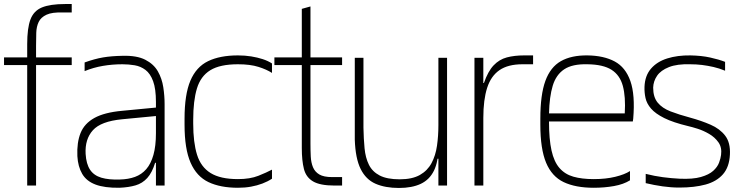

<svg xmlns="http://www.w3.org/2000/svg" viewBox="-25 -921 3663 953"><path d="M110 -494V-702Q110 -781 126 -824Q142 -867 183 -884Q224 -901 298 -901H331V-859H287Q234 -861 206 -848Q178 -835 167 -812Q156 -789 155 -758.5Q154 -728 154 -694V-494ZM110 0V-634H154V0ZM-5 -598V-636H331V-598Z M749 0V-307Q749 -313 749 -330Q749 -347 749 -366.5Q749 -386 749 -400.5Q749 -415 749 -415Q749 -480 735 -518Q721 -556 697 -574Q673 -592 643.5 -597Q614 -602 583 -602Q533 -602 486 -594Q439 -586 395 -568V-611Q445 -629 486.5 -636Q528 -643 583 -644Q654 -646 696 -624.5Q738 -603 758.5 -567Q779 -531 785.5 -488Q792 -445 792 -404V0ZM568 11Q494 12 449 -5Q404 -22 383 -58Q362 -94 359 -146Q356 -214 375 -261Q394 -308 443.5 -335.5Q493 -363 581 -371L769 -389V-347L581 -329Q476 -319 436 -274.5Q396 -230 400 -157Q403 -107 422 -78.5Q441 -50 478 -39Q515 -28 570 -30Q612 -31 645 -43Q678 -55 701 -81.5Q724 -108 736.5 -152Q749 -196 749 -260L767 -113H745Q730 -64 706 -37.5Q682 -11 648 -1Q614 9 568 11Z M1325 -559Q1299 -576 1258 -589Q1217 -602 1156 -602Q1067 -602 1019 -572.5Q971 -543 952.5 -482Q934 -421 934 -326V-308Q934 -214 953 -153Q972 -92 1020.5 -62Q1069 -32 1156 -32Q1216 -32 1257.5 -48.5Q1299 -65 1325 -79V-34Q1304 -20 1277.5 -10Q1251 0 1221 5.5Q1191 11 1156 11Q1069 11 1010 -17Q951 -45 921 -113.5Q891 -182 891 -302V-332Q891 -452 920 -520.5Q949 -589 1008 -617.5Q1067 -646 1156 -646Q1191 -646 1222 -641Q1253 -636 1279 -627.5Q1305 -619 1325 -606Z M1635 0Q1564 0 1529 -20.5Q1494 -41 1483.5 -82.5Q1473 -124 1473 -186V-407H1516V-208Q1516 -174 1517.5 -144Q1519 -114 1528.5 -91Q1538 -68 1560 -55Q1582 -42 1624 -42H1673V0ZM1337 -598V-636H1673V-598ZM1473 -268V-877L1516 -889V-268Z M1955 12Q1887 12 1839 -9Q1791 -30 1765 -82.5Q1739 -135 1736 -228V-634H1779V-287Q1780 -232 1784.5 -185Q1789 -138 1806 -103.5Q1823 -69 1859.5 -50Q1896 -31 1959 -31Q2021 -31 2059 -52.5Q2097 -74 2117 -111.5Q2137 -149 2144 -197.5Q2151 -246 2151 -300V-192Q2151 -119 2129 -74Q2107 -29 2063.5 -8.5Q2020 12 1955 12ZM2138 -133 2148 -198 2183 -173V-133ZM2151 0V-192V-634H2194V0Z M2330 0V-634H2374V-509H2377Q2397 -567 2425 -596.5Q2453 -626 2490.5 -636Q2528 -646 2576 -646H2621V-602H2568Q2497 -602 2454.5 -573Q2412 -544 2393 -485Q2374 -426 2374 -336V0Z M2922 11Q2832 11 2773 -17Q2714 -45 2685.5 -113.5Q2657 -182 2657 -302V-332Q2657 -451 2682 -519.5Q2707 -588 2759 -617.5Q2811 -647 2891 -646Q2972 -645 3026 -616Q3080 -587 3104 -518.5Q3128 -450 3118 -332L3116 -318H2700Q2700 -230 2712.5 -174Q2725 -118 2752 -87Q2779 -56 2821 -44Q2863 -32 2922 -32Q2982 -32 3029 -43.5Q3076 -55 3102 -72V-26Q3070 -6 3022.5 2.5Q2975 11 2922 11ZM2700 -358H3076Q3081 -441 3066.5 -494.5Q3052 -548 3010.5 -574.5Q2969 -601 2891 -602Q2816 -604 2775.5 -577Q2735 -550 2718.5 -495.5Q2702 -441 2700 -358Z M3347 10Q3306 10 3264 4Q3222 -2 3180 -12V-58Q3224 -47 3265.5 -41.5Q3307 -36 3348 -34Q3414 -31 3454 -42.5Q3494 -54 3515 -73Q3536 -92 3544 -113.5Q3552 -135 3554 -152Q3559 -189 3541 -214.5Q3523 -240 3494.5 -256.5Q3466 -273 3437.5 -282Q3409 -291 3391 -295Q3316 -313 3272 -335Q3228 -357 3206.5 -382Q3185 -407 3179 -434.5Q3173 -462 3174 -490Q3176 -545 3206 -580Q3236 -615 3287 -631Q3338 -647 3402 -646Q3457 -645 3500 -635.5Q3543 -626 3574 -614V-570Q3545 -582 3516.5 -588.5Q3488 -595 3460 -598.5Q3432 -602 3401 -602Q3336 -604 3295.5 -588Q3255 -572 3236.5 -545Q3218 -518 3217 -486Q3217 -439 3239.5 -411.5Q3262 -384 3303.5 -368Q3345 -352 3401 -337Q3456 -322 3502 -302Q3548 -282 3574.5 -247.5Q3601 -213 3598 -154Q3595 -92 3563.5 -56Q3532 -20 3477 -5Q3422 10 3347 10Z"/></svg>

Font: Matangi Light
Style: Regular
Weight: 300
Designer: Prashant Pant
Foundry: The Graphic Ant
Version: Version 3.002